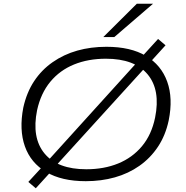

<svg xmlns="http://www.w3.org/2000/svg" viewBox="-20 -964 996 1030"><path d="M440 8Q311 8 228 -41Q145 -90 113.5 -179Q82 -268 105 -387Q123 -468 163 -528.5Q203 -589 262.5 -630.5Q322 -672 394.5 -692.5Q467 -713 551 -713Q681 -713 763 -664Q845 -615 877 -526Q909 -437 885 -318Q868 -238 827.5 -177Q787 -116 728 -74.5Q669 -33 596 -12.5Q523 8 440 8ZM443 -56Q538 -56 614 -87Q690 -118 741.5 -179.5Q793 -241 812 -333Q842 -481 772 -565Q702 -649 548 -649Q453 -649 377 -618Q301 -587 250 -525.5Q199 -464 179 -373Q149 -225 219 -140.5Q289 -56 443 -56ZM172 46 132 12 212 -75 239 -104 720 -635 746 -665 828 -755 868 -721 789 -634 761 -604 279 -74 254 -44ZM534 -765 714 -944H801L593 -765Z"/></svg>

Font: Nunito Sans 10pt Expanded Light
Style: Italic
Weight: 300
Width: 7
Italic angle: -9°
Designer: Vernon Adams
Foundry: Vernon Adams
Version: Version 3.101;gftools[0.9.27]